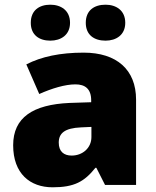

<svg xmlns="http://www.w3.org/2000/svg" viewBox="-20 -787 663 817"><path d="M111 -690C111 -638 147 -614 194 -614C239 -614 278 -638 278 -690C278 -743 239 -767 194 -767C147 -767 111 -743 111 -690ZM345 -690C345 -638 381 -614 429 -614C474 -614 513 -638 513 -690C513 -743 474 -767 429 -767C381 -767 345 -743 345 -690ZM336 -563C236 -563 156 -546 92 -513L147 -387C201 -411 257 -428 301 -428C342 -428 368 -409 368 -360V-352L276 -349C120 -342 36 -287 36 -169C36 -48 108 10 204 10C296 10 339 -14 386 -73H390L427 0H559V-363C559 -491 476 -563 336 -563ZM325 -245 369 -247V-204C369 -157 331 -125 285 -125C252 -125 230 -142 230 -180C230 -220 255 -242 325 -245Z"/></svg>

Font: Noto Sans Lao UI Blk
Style: Regular
Weight: 900
Designer: Monotype Design Team
Foundry: Monotype Imaging Inc.
Version: Version 2.000